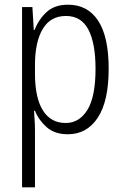

<svg xmlns="http://www.w3.org/2000/svg" viewBox="-20 -562 529 818"><path d="M270 -542Q353 -542 398 -474Q443 -406 443 -269Q443 -131 396.5 -60.5Q350 10 269 10Q213 10 179 -20Q145 -50 129 -90H125Q126 -72 127.5 -50.5Q129 -29 129 -8V236H74V-532H118L124 -434H127Q145 -480 179 -511Q213 -542 270 -542ZM261 -494Q195 -494 162 -438.5Q129 -383 129 -285V-249Q129 -146 162.5 -92Q196 -38 260 -38Q318 -38 352.5 -94Q387 -150 387 -269Q387 -378 356.5 -436Q326 -494 261 -494Z"/></svg>

Font: Noto Sans Devanagari UI Condensed Light
Style: Regular
Weight: 300
Width: 3
Designer: Jelle Bosma - Monotype Design Team
Foundry: Monotype Imaging Inc.
Version: Version 2.004; ttfautohint (v1.8.4.7-5d5b)